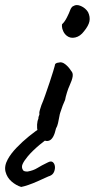

<svg xmlns="http://www.w3.org/2000/svg" viewBox="-58 -567 375 761"><path d="M103 -22Q95 -30 91.5 -44.5Q88 -59 89 -73.5Q90 -88 94 -96Q94 -104 96.5 -108.5Q99 -113 98 -117Q97 -121 100 -131Q103 -141 106 -150Q113 -166 121.5 -190.5Q130 -215 138.5 -240Q147 -265 152.5 -283.5Q158 -302 159 -306Q159 -318 175 -319Q187 -323 200.5 -312.5Q214 -302 224 -286Q232 -278 230 -264Q228 -250 217 -226Q213 -218 207.5 -200.5Q202 -183 200 -171Q196 -163 190.5 -148.5Q185 -134 181 -121Q179 -116 177 -104Q175 -92 172 -79Q169 -66 164 -58Q155 -17 137.5 -10Q120 -3 103 -22ZM207 -425Q198 -432 193 -442.5Q188 -453 187.5 -462Q187 -471 189 -472Q198 -480 207 -497.5Q216 -515 221 -529Q222 -532 225.5 -537Q229 -542 233 -543Q245 -551 263 -543Q281 -535 291 -519Q300 -500 296.5 -482.5Q293 -465 275 -443Q260 -423 240.5 -418.5Q221 -414 207 -425ZM26 174Q6 168 -12 152.5Q-30 137 -36 114Q-42 91 -27 64Q-15 42 7.5 18.5Q30 -5 56.5 -26.5Q83 -48 105 -62L152 -32Q130 -19 99.5 6.5Q69 32 51 54Q37 71 31.5 83.5Q26 96 33 107Q36 113 51 113Q74 109 90 99Q106 89 131 77Q144 70 151 75.5Q158 81 159.5 91.5Q161 102 156.5 113.5Q152 125 140 130Q136 131 122 137.5Q108 144 90 152Q72 160 54.5 166Q37 172 26 174Z"/></svg>

Font: Caveat SemiBold
Style: Regular
Weight: 600
Designer: Pablo Impallari
Foundry: Pablo Impallari
Version: Version 2.000